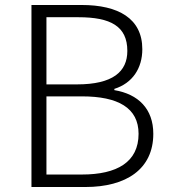

<svg xmlns="http://www.w3.org/2000/svg" viewBox="-20 -749 682 769"><path d="M106 0H322C486 0 594 -72 594 -213C594 -313 534 -372 438 -388V-393C511 -416 550 -476 550 -552C550 -675 454 -729 307 -729H106ZM166 -411V-680H294C423 -680 490 -644 490 -545C490 -462 432 -411 288 -411ZM166 -50V-363H308C453 -363 535 -317 535 -213C535 -100 449 -50 308 -50Z"/></svg>

Font: Spoqa Han Sans Neo Light
Style: Regular
Weight: 300
Designer: [Spoqa Han Sans Neo] Dong-huui Kim ___ Younghwa Kang ___ Yujin Lee ___ [Noto Sans] Ryoko NISHIZUKA ____ (kana & ideograp
Foundry: Spoqa (http://www.spoqa-han-sans.com)
Version: Version 1.100;hotconv 1.0.109;makeotfexe 2.5.65596